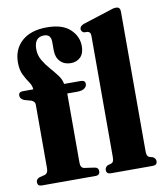

<svg xmlns="http://www.w3.org/2000/svg" viewBox="-84 -817 759 886"><g transform="rotate(-10 296.0 -374.0)"><path d="M229.5 -73.5Q229.5 -48 247.5 -45.5L293 -39Q312.5 -36.5 312.5 -19.5Q312.5 0 292 0H40Q20.5 0 20.5 -18.5Q20.5 -33 36.5 -39L60.5 -45Q77.5 -50 77.5 -72.5V-372.5Q77.5 -386.5 61 -393.5L28.5 -402.5Q9.5 -411 9.5 -426Q9.5 -443.5 29 -443.5H78.5Q77.5 -461.5 65.5 -478.8Q53.5 -496 41.8 -519.2Q30 -542.5 30 -577.5Q30 -639.5 71.8 -677Q113.5 -714.5 189.5 -714.5Q261.5 -714.5 297.5 -681Q333.5 -647.5 333.5 -601.5Q333.5 -567 315.8 -549.8Q298 -532.5 270.5 -532.5Q240 -532.5 221.2 -552Q202.5 -571.5 202.5 -604.5V-643.5Q202.5 -680 170 -680Q124 -680 124 -623.5Q124 -595 138 -571Q152 -547 171 -525.5Q190 -504 205 -483.8Q220 -463.5 222.5 -443.5H300Q321.5 -443.5 321.5 -426.5Q321.5 -414 310.2 -405.8Q299 -397.5 275.5 -397.5H229.5ZM539 -727V-73.5Q539 -59 542 -52.5Q545 -46 552 -43.5L568 -39Q581 -31 581 -19Q581 0 560.5 0H363.5Q343 0 343 -19Q343 -31 356 -39L372.5 -43.5Q379.5 -46 382.5 -52.5Q385.5 -59 385.5 -73V-638.5Q385.5 -649.5 382.5 -654Q379.5 -658.5 373 -661L354 -662Q341.5 -668 341.5 -679.5Q341.5 -693 360.5 -700.5L484 -740Q498 -745 505.2 -746.8Q512.5 -748.5 519.5 -748.5Q539 -748.5 539 -727Z"/></g></svg>

Font: Fraunces 144pt Soft
Style: Bold
Weight: 700
Version: Version 1.000;[0bf87f6ff]